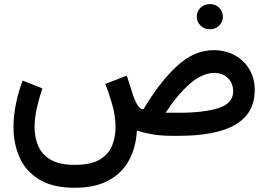

<svg xmlns="http://www.w3.org/2000/svg" viewBox="-20 -658 1298 930"><path d="M933.1 -577.1Q933.1 -603 951.4 -620.6Q969.7 -638.2 996.6 -638.2Q1022.9 -638.2 1041.3 -620.6Q1059.6 -603 1059.6 -577.1Q1059.6 -551.8 1041.3 -533.9Q1022.9 -516.1 996.6 -516.1Q969.7 -516.1 951.4 -533.9Q933.1 -551.8 933.1 -577.1ZM341.8 251.5Q236.3 251.5 171.1 212.2Q106 172.9 75.7 106.2Q45.4 39.6 45.4 -41.5Q45.4 -95.7 56.9 -153.6Q68.4 -211.4 89.4 -267.6L185.1 -230Q169.4 -182.6 158.4 -134.3Q147.5 -85.9 147.5 -42Q147.5 7.8 165.3 49.3Q183.1 90.8 225.6 115.7Q268.1 140.6 341.8 140.6Q418.5 140.6 461.4 115.7Q504.4 90.8 522 49.6Q539.6 8.3 539.6 -40.5Q539.6 -96.2 523.4 -152.3Q507.3 -208.5 490.2 -251.5L594.2 -291.5L625 -195.8Q634.3 -167.5 647 -147.9Q659.7 -128.4 674.8 -128.4Q752.9 -259.8 836.4 -337.4Q919.9 -415 1014.2 -415Q1072.8 -415 1117.7 -390.1Q1162.6 -365.2 1188.2 -321.8Q1213.9 -278.3 1213.9 -222.7Q1213.9 -142.6 1168.9 -93.5Q1124 -44.4 1041.3 -22.2Q958.5 0 844.2 0H818.4Q758.8 0 716.8 -7.6Q674.8 -15.1 643.1 -25.9Q638.7 56.6 604.5 119.1Q570.3 181.6 504.9 216.6Q439.5 251.5 341.8 251.5ZM1017.6 -304.7Q960.4 -304.7 899.7 -252Q838.9 -199.2 782.2 -111.8H845.7Q967.3 -111.8 1038.3 -134.5Q1109.4 -157.2 1109.4 -215.8Q1109.4 -254.9 1083.7 -279.8Q1058.1 -304.7 1017.6 -304.7Z"/></svg>

Font: Vazirmatn RD FD Medium
Style: Regular
Weight: 500
Designer: Saber Rastikerdar
Foundry: Saber Rastikerdar
Version: Version 33.003